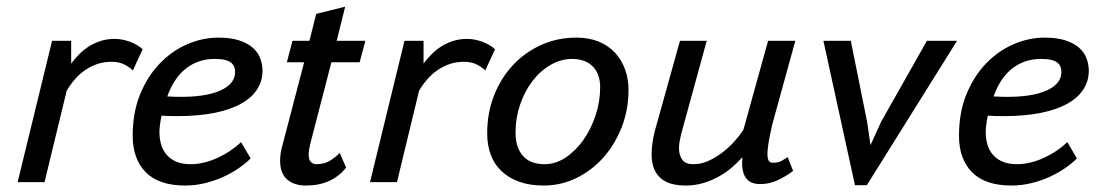

<svg xmlns="http://www.w3.org/2000/svg" viewBox="-20 -555 3353 585"><path d="M384.8 -340.3Q374.5 -350.6 358.6 -358.6Q342.8 -366.7 319.8 -366.7Q296.4 -366.7 276.4 -359.9Q256.3 -353 239 -341.1Q221.7 -329.1 207.8 -313Q193.8 -296.9 183.1 -278.3L115.7 0H33.7L138.7 -430.7H196.8V-361.3Q208 -376.5 221.7 -390.1Q235.4 -403.8 251.7 -414.1Q268.1 -424.3 287.4 -430.4Q306.6 -436.5 329.6 -436.5Q341.3 -436.5 353.8 -434.1Q366.2 -431.6 377.4 -427.2Q388.7 -422.9 398.4 -417Q408.2 -411.1 414.6 -404.8Z M743.7 -72.3Q727.5 -56.2 705.6 -41.3Q683.6 -26.4 657.7 -14.9Q631.8 -3.4 603 3.4Q574.2 10.3 544.4 10.3Q464.4 10.3 424.3 -30Q384.3 -70.3 384.3 -141.6Q384.3 -211.9 406.7 -267.1Q429.2 -322.3 466.1 -360.8Q502.9 -399.4 549.8 -419.9Q596.7 -440.4 645.5 -440.4Q681.6 -440.4 707.3 -432.4Q732.9 -424.3 749 -410.6Q765.1 -397 772.5 -378.4Q779.8 -359.9 779.8 -339.4Q779.8 -308.1 763.2 -282.5Q746.6 -256.8 714.1 -238.8Q681.6 -220.7 632.8 -210.9Q584 -201.2 519.5 -201.2Q508.3 -201.2 496.8 -201.4Q485.4 -201.7 472.2 -202.6Q469.2 -188.5 467.5 -175.5Q465.8 -162.6 465.8 -153.3Q465.8 -131.3 471.4 -113.3Q477.1 -95.2 488.8 -82.3Q500.5 -69.3 518.3 -62Q536.1 -54.7 560.5 -54.7Q581.1 -54.7 602.1 -59.8Q623 -64.9 643.3 -74.2Q663.6 -83.5 681.6 -95.7Q699.7 -107.9 714.4 -122.1ZM634.3 -375.5Q584.5 -375.5 547.4 -346.9Q510.3 -318.4 489.7 -261.2Q537.1 -258.3 575.2 -261.7Q613.3 -265.1 640.1 -274.7Q667 -284.2 681.6 -299.6Q696.3 -314.9 696.3 -336.4Q696.3 -343.8 693.8 -350.8Q691.4 -357.9 684.8 -363.5Q678.2 -369.1 666 -372.3Q653.8 -375.5 634.3 -375.5Z M871.1 -430.7H922.9L943.4 -512.7L1031.7 -534.7L1005.9 -430.7H1093.3L1075.7 -365.2H989.7L925.3 -116.7Q922.4 -104 921.4 -96.9Q920.4 -89.8 920.4 -84.5Q920.4 -67.4 927.7 -61Q935.1 -54.7 943.4 -54.7Q967.8 -54.7 984.6 -64.9Q1001.5 -75.2 1015.1 -88.9L1034.7 -44.4Q991.2 10.3 912.1 10.3Q875.5 10.3 854.5 -8.5Q833.5 -27.3 833.5 -65.4Q833.5 -73.2 834.5 -82.3Q835.4 -91.3 837.9 -102.1L906.7 -365.2H854Z M1458.5 -340.3Q1448.2 -350.6 1432.4 -358.6Q1416.5 -366.7 1393.6 -366.7Q1370.1 -366.7 1350.1 -359.9Q1330.1 -353 1312.7 -341.1Q1295.4 -329.1 1281.5 -313Q1267.6 -296.9 1256.8 -278.3L1189.5 0H1107.4L1212.4 -430.7H1270.5V-361.3Q1281.7 -376.5 1295.4 -390.1Q1309.1 -403.8 1325.4 -414.1Q1341.8 -424.3 1361.1 -430.4Q1380.4 -436.5 1403.3 -436.5Q1415 -436.5 1427.5 -434.1Q1439.9 -431.6 1451.2 -427.2Q1462.4 -422.9 1472.2 -417Q1481.9 -411.1 1488.3 -404.8Z M1464.4 -148.4Q1464.4 -211.4 1485.6 -264.9Q1506.8 -318.4 1543.7 -357.4Q1580.6 -396.5 1629.9 -418.5Q1679.2 -440.4 1735.8 -440.4Q1774.4 -440.4 1804.2 -428.2Q1834 -416 1854 -394.3Q1874 -372.6 1884.5 -343.5Q1895 -314.5 1895 -280.8Q1895 -221.7 1874.8 -168.9Q1854.5 -116.2 1819.6 -76.4Q1784.7 -36.6 1737.5 -13.2Q1690.4 10.3 1636.2 10.3Q1593.8 10.3 1561.5 -1.5Q1529.3 -13.2 1507.6 -33.9Q1485.8 -54.7 1475.1 -84Q1464.4 -113.3 1464.4 -148.4ZM1550.8 -151.4Q1550.8 -105 1573.5 -79.8Q1596.2 -54.7 1639.2 -54.7Q1672.9 -54.7 1703.4 -75Q1733.9 -95.2 1757.3 -128.4Q1780.8 -161.6 1794.7 -203.6Q1808.6 -245.6 1808.6 -289.1Q1808.6 -311.5 1802 -327.9Q1795.4 -344.2 1783.9 -354.7Q1772.5 -365.2 1756.8 -370.4Q1741.2 -375.5 1723.6 -375.5Q1689 -375.5 1657.5 -357.2Q1626 -338.9 1602.3 -307.9Q1578.6 -276.9 1564.7 -236.3Q1550.8 -195.8 1550.8 -151.4Z M2333.5 -177.7Q2325.2 -142.1 2321.5 -119.1Q2317.9 -96.2 2318.4 -82.8Q2318.8 -69.3 2323 -64.2Q2327.1 -59.1 2334 -59.1Q2351.6 -59.1 2361.6 -64.9Q2371.6 -70.8 2379.9 -76.2L2396.5 -34.2Q2375.5 -18.1 2349.4 -5.9Q2323.2 6.3 2294.9 5.9Q2282.2 5.9 2271.5 1.7Q2260.7 -2.4 2253.4 -12Q2246.1 -21.5 2242.9 -37.1Q2239.7 -52.7 2242.2 -76.2Q2227.5 -59.6 2209 -43.9Q2190.4 -28.3 2168.7 -16.4Q2147 -4.4 2122.1 2.9Q2097.2 10.3 2069.3 10.3Q2047.4 10.3 2028.3 5.6Q2009.3 1 1995.4 -10Q1981.4 -21 1973.4 -39.6Q1965.3 -58.1 1965.3 -85.9Q1965.3 -100.6 1967.8 -118.4Q1970.2 -136.2 1974.6 -153.8L2051.8 -430.7H2133.3L2054.7 -144Q2052.2 -132.8 2050.5 -122.8Q2048.8 -112.8 2048.8 -103.5Q2048.8 -83 2058.3 -68.8Q2067.9 -54.7 2093.3 -54.7Q2115.7 -54.7 2137.7 -64.5Q2159.7 -74.2 2179.7 -89.4Q2199.7 -104.5 2216.6 -123Q2233.4 -141.6 2245.1 -159.7L2320.3 -430.7H2403.3Z M2622.1 -183.1 2632.3 -112.8 2665 -184.6 2804.2 -430.7H2896L2621.1 9.3H2585L2488.8 -430.7H2572.3Z M3261.2 -72.3Q3245.1 -56.2 3223.1 -41.3Q3201.2 -26.4 3175.3 -14.9Q3149.4 -3.4 3120.6 3.4Q3091.8 10.3 3062 10.3Q2981.9 10.3 2941.9 -30Q2901.9 -70.3 2901.9 -141.6Q2901.9 -211.9 2924.3 -267.1Q2946.8 -322.3 2983.6 -360.8Q3020.5 -399.4 3067.4 -419.9Q3114.3 -440.4 3163.1 -440.4Q3199.2 -440.4 3224.9 -432.4Q3250.5 -424.3 3266.6 -410.6Q3282.7 -397 3290 -378.4Q3297.4 -359.9 3297.4 -339.4Q3297.4 -308.1 3280.8 -282.5Q3264.2 -256.8 3231.7 -238.8Q3199.2 -220.7 3150.4 -210.9Q3101.6 -201.2 3037.1 -201.2Q3025.9 -201.2 3014.4 -201.4Q3002.9 -201.7 2989.7 -202.6Q2986.8 -188.5 2985.1 -175.5Q2983.4 -162.6 2983.4 -153.3Q2983.4 -131.3 2989 -113.3Q2994.6 -95.2 3006.3 -82.3Q3018.1 -69.3 3035.9 -62Q3053.7 -54.7 3078.1 -54.7Q3098.6 -54.7 3119.6 -59.8Q3140.6 -64.9 3160.9 -74.2Q3181.2 -83.5 3199.2 -95.7Q3217.3 -107.9 3231.9 -122.1ZM3151.9 -375.5Q3102.1 -375.5 3064.9 -346.9Q3027.8 -318.4 3007.3 -261.2Q3054.7 -258.3 3092.8 -261.7Q3130.9 -265.1 3157.7 -274.7Q3184.6 -284.2 3199.2 -299.6Q3213.9 -314.9 3213.9 -336.4Q3213.9 -343.8 3211.4 -350.8Q3209 -357.9 3202.4 -363.5Q3195.8 -369.1 3183.6 -372.3Q3171.4 -375.5 3151.9 -375.5Z"/></svg>

Font: PT Astra Sans
Style: Italic
Weight: 400
Italic angle: -16°
Designer: A.Korolkova, I. Chaeva
Foundry: ParaType Ltd
Version: Version 1.001; ttfautohint (v1.6)